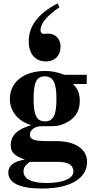

<svg xmlns="http://www.w3.org/2000/svg" viewBox="-20 -883 540 1109"><path d="M315 52C380 52 404 74 404 108C404 146 349 174 250 174C162 174 116 151 116 107C116 86 123 75 151 52ZM306 -312C306 -218 288 -182 240 -182C192 -182 174 -218 174 -311C174 -409 192 -442 239 -442C287 -442 306 -405 306 -312ZM254 -68C174 -68 153 -78 153 -105C153 -135 183 -154 222 -154C313 -154 316 -154 349 -168C410 -193 441 -237 441 -300C441 -340 429 -373 401 -398H481V-451H352C308 -467 280 -473 240 -473C121 -473 37 -411 37 -312C37 -236 90 -180 161 -160C81 -137 42 -102 42 -43C42 -6 60 16 124 39C61 48 28 73 28 114C28 174 96 206 222 206C389 206 483 146 483 52C483 -22 414 -68 306 -68ZM312 -863C196 -802 146 -730 146 -644C146 -573 183 -528 246 -528C296 -528 330 -561 330 -613C330 -659 300 -689 257 -689C247 -689 240 -687 233 -687C222 -687 214 -696 214 -708C214 -747 248 -789 323 -841Z"/></svg>

Font: XITS Math
Style: Bold
Weight: 700
Designer: MicroPress Inc., with final additions and corrections provided by Coen Hoffman, Elsevier (retired)
Version: Version 1.302